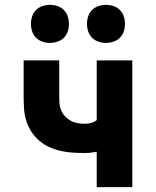

<svg xmlns="http://www.w3.org/2000/svg" viewBox="-20 -768 640 788"><path d="M377 0V-145Q365 -143 353 -141.5Q341 -140 329 -140Q304 -140 279 -141.5Q254 -143 229.5 -148.5Q205 -154 182 -164.5Q159 -175 140 -191.5Q121 -208 107.5 -229.5Q94 -251 87 -275Q80 -299 78.5 -324Q77 -349 77 -374V-520H223V-374Q223 -359 224 -344Q225 -329 231 -315Q237 -301 247.5 -290Q258 -279 271 -272Q284 -265 299 -262.5Q314 -260 329 -260Q342 -260 354.5 -263.5Q367 -267 377 -275V-520H523V0ZM415 -592Q399 -592 384 -597Q369 -602 358 -613Q347 -624 342 -639Q337 -654 337 -670Q337 -686 342 -701Q347 -716 358 -727Q369 -738 384 -743Q399 -748 415 -748Q431 -748 446 -743Q461 -738 472 -727Q483 -716 488 -701Q493 -686 493 -670Q493 -654 488 -639Q483 -624 472 -613Q461 -602 446 -597Q431 -592 415 -592ZM185 -592Q169 -592 154 -597Q139 -602 128 -613Q117 -624 112 -639Q107 -654 107 -670Q107 -686 112 -701Q117 -716 128 -727Q139 -738 154 -743Q169 -748 185 -748Q201 -748 216 -743Q231 -738 242 -727Q253 -716 258 -701Q263 -686 263 -670Q263 -654 258 -639Q253 -624 242 -613Q231 -602 216 -597Q201 -592 185 -592Z"/></svg>

Font: Iosevka Heavy Extended
Style: Regular
Weight: 900
Width: 7
Monospace: yes
Designer: Belleve Invis
Foundry: Belleve Invis
Version: Version 32.5.0; ttfautohint (v1.8.4)